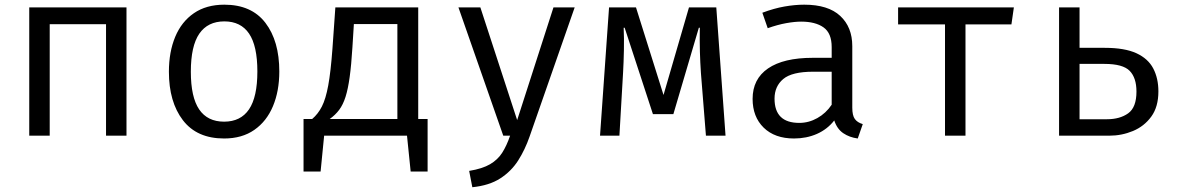

<svg xmlns="http://www.w3.org/2000/svg" viewBox="-20 -571 4963 808"><path d="M426.2 0V-469.2H189.2V0H103.1V-540H512.3V0Z M924.1 -551.3Q1038.5 -551.3 1096.9 -474.9Q1155.4 -398.5 1155.4 -270.3Q1155.4 -187.7 1128.7 -124.1Q1102.1 -60.5 1050.3 -24.4Q998.5 11.8 923.1 11.8Q808.7 11.8 749.7 -65.1Q690.8 -142.1 690.8 -269.2Q690.8 -352.3 717.4 -416.2Q744.1 -480 796.2 -515.6Q848.2 -551.3 924.1 -551.3ZM924.1 -481Q854.4 -481 818.7 -429.2Q783.1 -377.4 783.1 -269.2Q783.1 -162.1 818.2 -110.5Q853.3 -59 923.1 -59Q992.8 -59 1027.9 -110.8Q1063.1 -162.6 1063.1 -270.3Q1063.1 -377.9 1028.2 -429.5Q993.3 -481 924.1 -481Z M1257.4 -70.3H1293.8Q1318.5 -91.3 1334.6 -122.8Q1350.8 -154.4 1361.3 -211.3Q1371.8 -268.2 1379 -365.6L1391.3 -540H1740V-70.3H1779.5V150.8H1708.2L1692.8 0H1344.1L1329.2 150.8H1257.4ZM1652.3 -469.7H1469.2L1463.1 -371.8Q1458.5 -296.9 1451.5 -246.7Q1444.6 -196.4 1434.1 -163.3Q1423.6 -130.3 1407.4 -108.7Q1391.3 -87.2 1367.7 -70.3H1652.3Z M2398.5 -540 2208.7 3.6Q2189.7 58.5 2160.8 104.1Q2131.8 149.7 2085.4 179.7Q2039 209.7 1967.7 216.9L1954.4 148.2Q2010.3 139 2042.6 120Q2074.9 101 2093.6 71.5Q2112.3 42.1 2126.7 0H2097.9L1909.2 -540H2001.5L2156.4 -65.6L2309.2 -540Z M2994.4 -540 3033.3 0H2950.8L2929.7 -264.1Q2926.7 -307.7 2925.4 -353.8Q2924.1 -400 2925.1 -454.4H2921L2813.8 -90.8H2727.7L2608.7 -454.4H2604.6Q2606.7 -410.3 2605.6 -359.5Q2604.6 -308.7 2602.1 -265.6L2586.7 0H2505.1L2543.1 -540H2656.4L2772.3 -171.3L2879.5 -540Z M3566.7 -117.9Q3566.7 -85.1 3577.4 -70.3Q3588.2 -55.4 3610.8 -48.7L3589.7 11.8Q3554.9 7.2 3528.7 -10.5Q3502.6 -28.2 3490.8 -64.1Q3461.5 -26.7 3417.7 -7.4Q3373.8 11.8 3321.5 11.8Q3240.5 11.8 3193.8 -33.8Q3147.2 -79.5 3147.2 -154.9Q3147.2 -238.5 3212.3 -283.1Q3277.4 -327.7 3400.5 -327.7H3480V-372.8Q3480 -431.3 3445.9 -455.6Q3411.8 -480 3351.3 -480Q3324.6 -480 3288.7 -473.6Q3252.8 -467.2 3210.8 -452.3L3188.2 -517.4Q3237.4 -535.9 3281.3 -543.6Q3325.1 -551.3 3364.6 -551.3Q3465.1 -551.3 3515.9 -504.1Q3566.7 -456.9 3566.7 -376.9ZM3343.6 -53.8Q3383.6 -53.8 3419.7 -74.1Q3455.9 -94.4 3480 -130.3V-269.2H3402.1Q3312.8 -269.2 3276.2 -238.5Q3239.5 -207.7 3239.5 -155.9Q3239.5 -53.8 3343.6 -53.8Z M4246.7 -540 4236.4 -468.2H4043.1V0H3956.9V-468.2H3759.5V-540Z M4523.1 -540V-369.7H4629.2Q4713.3 -369.7 4762.6 -346.9Q4811.8 -324.1 4833.3 -282.8Q4854.9 -241.5 4854.9 -186.2Q4854.9 -121.5 4825.1 -80.5Q4795.4 -39.5 4747.9 -19.7Q4700.5 0 4648.2 0H4436.9V-540ZM4627.7 -302.1H4523.1V-69.2H4638.5Q4692.8 -69.2 4727.7 -94.1Q4762.6 -119 4762.6 -185.6Q4762.6 -243.6 4734.1 -272.8Q4705.6 -302.1 4627.7 -302.1Z"/></svg>

Font: FiraCode Nerd Font
Style: Regular
Weight: 400
Designer: Carrois Corporate, Edenspiekermann AG, Nikita Prokopov
Foundry: Carrois Corporate, Edenspiekermann AG, Nikita Prokopov
Version: Version 6.002;Nerd Fonts 2.2.2